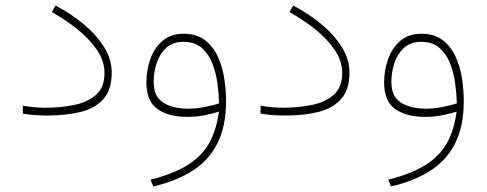

<svg xmlns="http://www.w3.org/2000/svg" viewBox="-20 -421 1769 698"><path d="M144.5 -29.3Q198.7 -29.3 248 -39.1Q297.4 -48.8 328.6 -75.9Q359.9 -103 359.9 -155.8Q359.9 -200.2 331.5 -241Q303.2 -281.7 259.3 -316.4Q215.3 -351.1 168.5 -377L181.6 -400.9Q237.8 -371.6 284.2 -333Q330.6 -294.4 358.4 -249.8Q386.2 -205.1 386.2 -157.2Q386.2 -96.2 356.7 -62Q327.1 -27.8 274.4 -14.4Q221.7 -1 151.9 -1Q105.5 -1 63 -7.8V-36.6Q107.9 -29.3 144.5 -29.3Z M801.8 -54.2Q801.8 38.6 770 100.8Q738.3 163.1 679 200.4Q619.6 237.8 537.1 256.8L527.3 232.4Q610.8 210.9 661.9 179.2Q712.9 147.5 739.7 100.3Q766.6 53.2 775.9 -15.1Q750.5 -7.3 721.7 -1.7Q692.9 3.9 661.1 3.9Q593.3 3.9 552.7 -24.4Q512.2 -52.7 512.2 -120.6Q512.2 -166.5 526.9 -207Q541.5 -247.6 571.5 -272.9Q601.6 -298.3 647.5 -298.3Q695.3 -298.3 725.3 -274.9Q755.4 -251.5 772.2 -214.4Q789.1 -177.2 795.4 -134.8Q801.8 -92.3 801.8 -54.2ZM663.6 -25.9Q692.4 -25.9 721.4 -31.5Q750.5 -37.1 776.4 -44.9Q775.9 -77.6 770.8 -116.2Q765.6 -154.8 752.2 -189.7Q738.8 -224.6 713.4 -246.8Q688 -269 647 -269Q608.4 -269 584.5 -247.1Q560.5 -225.1 549.6 -191.7Q538.6 -158.2 538.6 -123.5Q538.6 -69.3 574 -47.6Q609.4 -25.9 663.6 -25.9Z M1008.8 -29.3Q1063 -29.3 1112.3 -39.1Q1161.6 -48.8 1192.9 -75.9Q1224.1 -103 1224.1 -155.8Q1224.1 -200.2 1195.8 -241Q1167.5 -281.7 1123.5 -316.4Q1079.6 -351.1 1032.7 -377L1045.9 -400.9Q1102.1 -371.6 1148.4 -333Q1194.8 -294.4 1222.7 -249.8Q1250.5 -205.1 1250.5 -157.2Q1250.5 -96.2 1220.9 -62Q1191.4 -27.8 1138.7 -14.4Q1085.9 -1 1016.1 -1Q969.7 -1 927.2 -7.8V-36.6Q972.2 -29.3 1008.8 -29.3Z M1666 -54.2Q1666 38.6 1634.3 100.8Q1602.5 163.1 1543.2 200.4Q1483.9 237.8 1401.4 256.8L1391.6 232.4Q1475.1 210.9 1526.1 179.2Q1577.1 147.5 1604 100.3Q1630.9 53.2 1640.1 -15.1Q1614.7 -7.3 1585.9 -1.7Q1557.1 3.9 1525.4 3.9Q1457.5 3.9 1417 -24.4Q1376.5 -52.7 1376.5 -120.6Q1376.5 -166.5 1391.1 -207Q1405.8 -247.6 1435.8 -272.9Q1465.8 -298.3 1511.7 -298.3Q1559.6 -298.3 1589.6 -274.9Q1619.6 -251.5 1636.5 -214.4Q1653.3 -177.2 1659.7 -134.8Q1666 -92.3 1666 -54.2ZM1527.8 -25.9Q1556.6 -25.9 1585.7 -31.5Q1614.7 -37.1 1640.6 -44.9Q1640.1 -77.6 1635 -116.2Q1629.9 -154.8 1616.5 -189.7Q1603 -224.6 1577.6 -246.8Q1552.2 -269 1511.2 -269Q1472.7 -269 1448.7 -247.1Q1424.8 -225.1 1413.8 -191.7Q1402.8 -158.2 1402.8 -123.5Q1402.8 -69.3 1438.2 -47.6Q1473.6 -25.9 1527.8 -25.9Z"/></svg>

Font: Vazirmatn RD UI Thin
Style: Regular
Weight: 100
Designer: Saber Rastikerdar
Foundry: Saber Rastikerdar
Version: Version 33.003